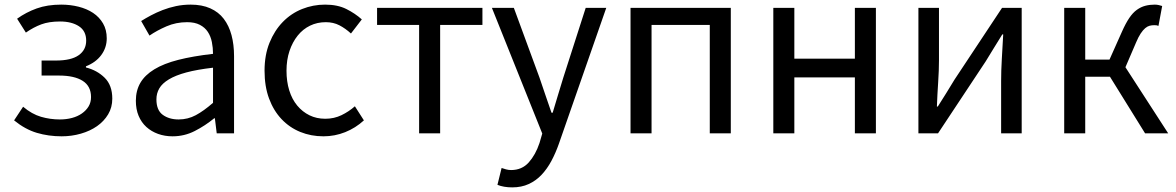

<svg xmlns="http://www.w3.org/2000/svg" viewBox="-20 -577 5090 831"><path d="M247 13Q190 13 139.5 -2Q89 -17 41 -56L80 -115Q118 -83 157.5 -71.5Q197 -60 239 -60Q267 -60 291.5 -66.5Q316 -73 334.5 -86Q353 -99 363.5 -116.5Q374 -134 374 -157Q374 -204 338 -227Q302 -250 235 -250H160V-315H222Q288 -315 320.5 -338Q353 -361 353 -401Q353 -443 321.5 -463.5Q290 -484 240 -484Q192 -484 158.5 -471.5Q125 -459 92 -436L54 -496Q93 -524 139 -540.5Q185 -557 245 -557Q284 -557 320 -548Q356 -539 383 -521Q410 -503 426 -475.5Q442 -448 442 -411Q442 -371 418.5 -339Q395 -307 352 -290V-285Q400 -273 433 -240.5Q466 -208 466 -150Q466 -112 448 -82Q430 -52 400 -31Q370 -10 330 1.5Q290 13 247 13Z M727 13Q693 13 664 2.5Q635 -8 613.5 -27.5Q592 -47 580 -75.5Q568 -104 568 -141Q568 -185 587.5 -218.5Q607 -252 648 -277Q689 -302 752 -318Q815 -334 902 -344Q902 -370 897 -395Q892 -420 879.5 -439Q867 -458 845 -469.5Q823 -481 790 -481Q742 -481 700.5 -463Q659 -445 627 -423L591 -486Q610 -498 633.5 -510.5Q657 -523 684 -533.5Q711 -544 741.5 -550.5Q772 -557 805 -557Q854 -557 890 -541Q926 -525 948.5 -495.5Q971 -466 982 -425Q993 -384 993 -334V0H918L910 -65H907Q868 -33 823 -10Q778 13 727 13ZM753 -60Q793 -60 827.5 -78.5Q862 -97 902 -132V-284Q833 -276 786.5 -263.5Q740 -251 711 -233.5Q682 -216 669.5 -194.5Q657 -173 657 -147Q657 -100 684.5 -80Q712 -60 753 -60Z M1380 13Q1326 13 1279.5 -6Q1233 -25 1198.5 -61.5Q1164 -98 1144.5 -150.5Q1125 -203 1125 -271Q1125 -339 1146.5 -392Q1168 -445 1204 -482Q1240 -519 1287.5 -538Q1335 -557 1387 -557Q1441 -557 1479 -538Q1517 -519 1546 -493L1499 -432Q1475 -454 1449 -467.5Q1423 -481 1390 -481Q1353 -481 1322 -466Q1291 -451 1268.5 -423Q1246 -395 1233 -356.5Q1220 -318 1220 -271Q1220 -224 1232 -185.5Q1244 -147 1266.5 -120Q1289 -93 1319.5 -78Q1350 -63 1388 -63Q1426 -63 1458 -78.5Q1490 -94 1516 -117L1555 -56Q1519 -23 1474 -5Q1429 13 1380 13Z M1794 -469H1612V-543H2068V-469H1885V0H1794Z M2197 234Q2160 234 2133 223L2151 150Q2159 153 2170 156Q2181 159 2192 159Q2239 159 2268.5 126Q2298 93 2315 42L2327 1L2109 -543H2204L2315 -241Q2327 -206 2340.5 -166Q2354 -126 2367 -89H2372Q2383 -126 2395 -165.5Q2407 -205 2418 -241L2515 -543H2604L2399 45Q2385 85 2366.5 119.5Q2348 154 2324 179.5Q2300 205 2268.5 219.5Q2237 234 2197 234Z M2709 -543H3143V0H3052V-469H2800V0H2709Z M3327 -543H3418V-323H3680V-543H3771V0H3680V-242H3418V0H3327Z M3955 -543H4044V-316Q4044 -273 4040.5 -221Q4037 -169 4035 -116H4039Q4055 -141 4075.5 -174Q4096 -207 4111 -232L4317 -543H4402V0H4313V-227Q4313 -270 4316 -322Q4319 -374 4322 -428H4318Q4302 -402 4281.5 -369Q4261 -336 4246 -311L4040 0H3955Z M5036 0H4936L4784 -245H4677V0H4586V-543H4677V-319H4782L4836 -440Q4852 -476 4867.5 -499Q4883 -522 4900.5 -534.5Q4918 -547 4937 -552Q4956 -557 4978 -557Q4987 -557 4995.5 -555Q5004 -553 5010 -551L4994 -465Q4989 -467 4985.5 -467.5Q4982 -468 4976 -468Q4965 -468 4955.5 -465.5Q4946 -463 4936.5 -455Q4927 -447 4917 -432Q4907 -417 4897 -393L4851 -286Z"/></svg>

Font: SpoqaHanSansJP-Regular
Style: Regular
Weight: 400
Designer: [Source Han Sans]
Ryoko NISHIZUKA  (kana & ideographs); Paul D. Hunt (Latin, Greek & Cyrillic); Wenlong ZHANG  (bopomofo
Foundry: Spoqa (http://bi.spoqa.com)
Version: Version 1.002.20150607